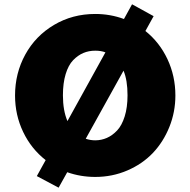

<svg xmlns="http://www.w3.org/2000/svg" viewBox="-20 -806 884 891"><path d="M654.8 -662.1Q720.2 -609.9 757.1 -531.5Q793.9 -453.1 793.9 -362.8Q793.9 -286.1 765.9 -216.6Q737.8 -147 689.2 -95.9Q640.6 -44.9 570.8 -14.9Q501 15.1 421.9 15.1Q354 15.1 292 -6.8L252 64.9L150.9 11.2L191.9 -63Q125 -115.2 87.4 -193.8Q49.8 -272.5 49.8 -362.8Q49.8 -466.3 97.4 -553Q145 -639.6 230.7 -690.4Q316.4 -741.2 421.9 -741.2Q491.7 -741.2 555.2 -717.8L592.8 -786.1L692.9 -731ZM272 -363.8Q272 -293 293 -244.1L469.2 -563Q449.2 -570.8 421.9 -570.8Q392.1 -570.8 366.7 -560.1Q341.3 -549.3 319.3 -526.6Q297.4 -503.9 284.7 -462.2Q272 -420.4 272 -363.8ZM421.9 -154.8Q450.2 -154.8 475.8 -166Q501.5 -177.2 523.4 -200.4Q545.4 -223.6 558.6 -265.6Q571.8 -307.6 571.8 -363.8Q571.8 -434.1 553.2 -478L377.9 -162.1Q399.4 -154.8 421.9 -154.8Z"/></svg>

Font: Stilu Bold
Style: Regular
Weight: 700
Designer: Genilson Lima Santos
Foundry: Genilson Lima Santos
Version: Version 1.200;PS 001.200;hotconv 1.0.88;makeotf.lib2.5.64775